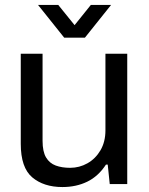

<svg xmlns="http://www.w3.org/2000/svg" viewBox="-20 -743 602 775"><path d="M232 12Q156.5 12 110.1 -27.2Q63.8 -66.4 63.8 -162.7V-526H151.8V-174.6Q151.8 -131.2 165.8 -107.6Q179.8 -84.1 205 -74.8Q230.2 -65.6 262.9 -65.6Q300.5 -65.6 333 -83.9Q365.5 -102.2 385.6 -136.4Q405.6 -170.7 405.6 -216.8V-526H493.6V0H423L414.8 -78.7H407.8Q376.7 -31.2 332.1 -9.6Q287.6 12 232 12ZM133.6 -723H215.2L303 -614.4L258.9 -613.9L346.6 -723H428.3L322.8 -591H239.1Z"/></svg>

Font: Archivo Variable SemiBold
Style: Regular
Weight: 600
Designer: Hector Gatti
Foundry: Omnibus-Type
Version: Version 2.001